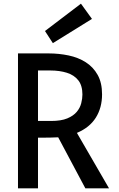

<svg xmlns="http://www.w3.org/2000/svg" viewBox="-20 -1026 650 1046"><path d="M78 0V-735H245Q301 -735 353.5 -724Q406 -713 447 -687Q488 -661 512 -618Q536 -575 536 -512Q536 -439 502 -385Q468 -331 399 -302L574 0H445L297 -278Q280 -277 255.5 -276.5Q231 -276 215 -276H187V0ZM187 -367H258Q313 -367 346.5 -381Q380 -395 398 -416.5Q416 -438 422.5 -463.5Q429 -489 429 -511Q429 -560 406.5 -588.5Q384 -617 344.5 -629.5Q305 -642 254 -642H187ZM268 -791 225 -857 421 -1006 481 -923Z"/></svg>

Font: Alata
Style: Regular
Weight: 400
Designer: Spyros Zevelakis, Eben Sorkin
Foundry: Spyros Zevelakis
Version: Version 1.005; ttfautohint (v1.8.4.7-5d5b)